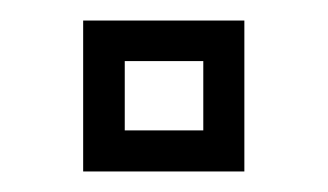

<svg xmlns="http://www.w3.org/2000/svg" viewBox="-20 -461 319 187"><path d="M61 -294V-441H218V-294ZM101.5 -334H178V-401.5H101.5Z"/></svg>

Font: Tourney Expanded
Style: Regular
Weight: 400
Width: 7
Designer: Tyler Finck
Foundry: Etcetera Type Co
Version: Version 1.010; ttfautohint (v1.8.3)